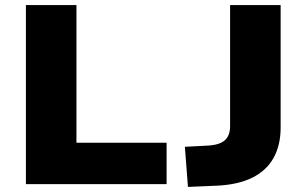

<svg xmlns="http://www.w3.org/2000/svg" viewBox="-20 -725 1207 756"><path d="M82 0V-705H281V-163H636V0ZM720 11 708 -147 803 -152Q831 -154 849.5 -162.5Q868 -171 877 -187.5Q886 -204 886 -227V-705H1085V-223Q1085 -153 1057 -103Q1029 -53 973.5 -25.5Q918 2 836 6Z"/></svg>

Font: Nunito Sans 10pt SemiExpanded Black
Style: Regular
Weight: 900
Width: 6
Designer: Vernon Adams
Foundry: Vernon Adams
Version: Version 3.101;gftools[0.9.27]